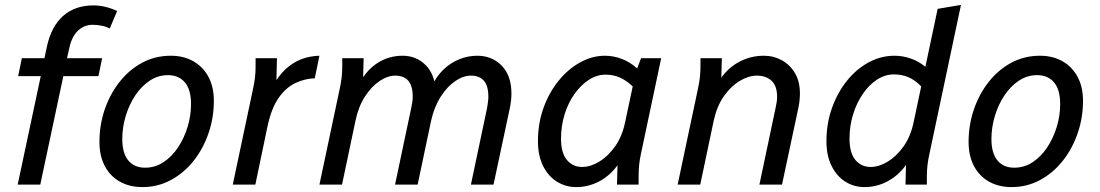

<svg xmlns="http://www.w3.org/2000/svg" viewBox="-20 -752 4480 782"><path d="M52 0 146 -442H54L69 -515H161L171 -562Q189 -645 237.5 -687.5Q286 -730 361 -730Q386 -730 411.5 -723.5Q437 -717 457 -707L427 -636Q411 -644 393 -647.5Q375 -651 357 -651Q323 -651 297.5 -627Q272 -603 262 -555L253 -515H396L381 -442H238L144 0Z M385 -174Q385 -243 406.5 -306Q428 -369 467 -418.5Q506 -468 559 -496.5Q612 -525 676 -525Q728 -525 767.5 -502.5Q807 -480 829 -439Q851 -398 851 -341Q851 -273 829.5 -210Q808 -147 769 -97.5Q730 -48 676.5 -19Q623 10 560 10Q508 10 468.5 -12Q429 -34 407 -75.5Q385 -117 385 -174ZM478 -186Q478 -128 502.5 -98.5Q527 -69 571 -69Q612 -69 646 -91.5Q680 -114 705 -151.5Q730 -189 744 -235Q758 -281 758 -328Q758 -387 733 -416.5Q708 -446 664 -446Q624 -446 590 -423.5Q556 -401 531 -363.5Q506 -326 492 -279.5Q478 -233 478 -186Z M928 0 1011 -392Q1016 -415 1018.5 -436.5Q1021 -458 1021 -482V-515H1108L1105 -387L1089 -398Q1115 -445 1145 -472Q1175 -499 1209 -511.5Q1243 -524 1281 -525L1262 -433Q1222 -432 1183.5 -414Q1145 -396 1115 -353.5Q1085 -311 1069 -235L1020 0Z M1281 0 1364 -392Q1369 -415 1371.5 -436.5Q1374 -458 1374 -482V-515H1461L1458 -403L1446 -416Q1475 -469 1520 -497Q1565 -525 1620 -525Q1675 -525 1713 -487.5Q1751 -450 1754 -383L1738 -399Q1756 -439 1784.5 -467Q1813 -495 1849 -510Q1885 -525 1924 -525Q1984 -525 2023.5 -484.5Q2063 -444 2063 -371Q2063 -358 2061.5 -343.5Q2060 -329 2057 -314L1990 0H1898L1964 -313Q1966 -326 1967.5 -337Q1969 -348 1969 -358Q1969 -402 1951 -423Q1933 -444 1898 -444Q1867 -444 1834.5 -422Q1802 -400 1775.5 -359Q1749 -318 1736 -261L1681 0H1589L1655 -313Q1658 -326 1659.5 -337Q1661 -348 1661 -358Q1661 -402 1643 -423Q1625 -444 1590 -444Q1559 -444 1526 -422Q1493 -400 1466.5 -359Q1440 -318 1428 -261L1373 0Z M2171 -177Q2171 -249 2193.5 -312Q2216 -375 2255 -423Q2294 -471 2343 -498Q2392 -525 2444 -525Q2479 -525 2513 -512Q2547 -499 2575 -473L2591 -515H2673L2590 -123Q2585 -100 2583 -78.5Q2581 -57 2581 -34V0H2493L2495 -79Q2464 -36 2420 -13Q2376 10 2327 10Q2284 10 2248.5 -12Q2213 -34 2192 -76Q2171 -118 2171 -177ZM2265 -187Q2265 -129 2289 -100.5Q2313 -72 2351 -72Q2385 -72 2420.5 -93.5Q2456 -115 2485 -155.5Q2514 -196 2526 -254L2557 -400Q2532 -424 2505 -436Q2478 -448 2447 -448Q2411 -448 2378.5 -427Q2346 -406 2320 -369.5Q2294 -333 2279.5 -286Q2265 -239 2265 -187Z M2740 0 2823 -392Q2828 -415 2830.5 -436.5Q2833 -458 2833 -482V-515H2920L2917 -403L2905 -416Q2936 -469 2985 -497Q3034 -525 3091 -525Q3131 -525 3164.5 -506.5Q3198 -488 3218 -454Q3238 -420 3238 -371Q3238 -358 3236.5 -343.5Q3235 -329 3232 -314L3165 0H3073L3139 -313Q3142 -326 3143.5 -337Q3145 -348 3145 -358Q3145 -402 3122.5 -423Q3100 -444 3062 -444Q3029 -444 2993 -422.5Q2957 -401 2928.5 -360.5Q2900 -320 2887 -261L2832 0Z M3346 -177Q3346 -249 3368.5 -312Q3391 -375 3429.5 -423Q3468 -471 3518 -498Q3568 -525 3623 -525Q3656 -525 3688.5 -514Q3721 -503 3749 -480L3799 -716L3894 -732L3765 -123Q3760 -100 3757.5 -78.5Q3755 -57 3755 -34V0H3668L3670 -80Q3639 -37 3595 -13.5Q3551 10 3501 10Q3458 10 3423 -12Q3388 -34 3367 -76Q3346 -118 3346 -177ZM3440 -187Q3440 -129 3464 -100.5Q3488 -72 3526 -72Q3560 -72 3595.5 -93.5Q3631 -115 3660 -155.5Q3689 -196 3701 -254L3732 -400Q3707 -426 3680 -437.5Q3653 -449 3621 -449Q3585 -449 3552.5 -428Q3520 -407 3494.5 -370Q3469 -333 3454.5 -286Q3440 -239 3440 -187Z M3925 -174Q3925 -243 3946.5 -306Q3968 -369 4007 -418.5Q4046 -468 4099 -496.5Q4152 -525 4216 -525Q4268 -525 4307.5 -502.5Q4347 -480 4369 -439Q4391 -398 4391 -341Q4391 -273 4369.5 -210Q4348 -147 4309 -97.5Q4270 -48 4216.5 -19Q4163 10 4100 10Q4048 10 4008.5 -12Q3969 -34 3947 -75.5Q3925 -117 3925 -174ZM4018 -186Q4018 -128 4042.5 -98.5Q4067 -69 4111 -69Q4152 -69 4186 -91.5Q4220 -114 4245 -151.5Q4270 -189 4284 -235Q4298 -281 4298 -328Q4298 -387 4273 -416.5Q4248 -446 4204 -446Q4164 -446 4130 -423.5Q4096 -401 4071 -363.5Q4046 -326 4032 -279.5Q4018 -233 4018 -186Z"/></svg>

Font: Radio Canada
Style: Italic
Weight: 400
Italic angle: -12°
Designer: Charles Daoud, Etienne Aubert Bonn, Alexandre Saumier Demers, Jacques Le Bailly
Foundry: Radio-Canada
Version: Version 2.104;gftools[0.9.28.dev5+ged2979d]